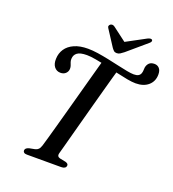

<svg xmlns="http://www.w3.org/2000/svg" viewBox="-157 -1014 1025 1135"><g transform="rotate(20 355.5 -447.0)"><path d="M268.5 -712.1Q296.1 -712.1 330.2 -707.1Q364.2 -702 400.1 -694.5Q435.9 -687 469.4 -679.4Q502.8 -671.8 529.9 -666.7Q556.9 -661.7 573 -661.7Q591.4 -661.7 601.7 -667.8Q612 -673.9 615.9 -685.5Q618.9 -694.3 619.2 -703.4Q619.4 -712.6 620.4 -721.8Q623.5 -739.5 634.9 -750.8Q646.2 -762.1 668.2 -762.1Q686.6 -762.1 698.7 -749Q710.7 -735.8 710.5 -709.6Q710.1 -667.2 680.5 -641.4Q650.9 -615.7 601.1 -615.7Q579.1 -615.7 546.8 -621.6Q514.4 -627.6 477.1 -636.3Q439.8 -645 402.1 -653.7Q364.4 -662.4 331.5 -668.3Q298.5 -674.3 275.3 -674.3Q232.5 -674.3 214.4 -660.5Q196.3 -646.7 195.5 -623Q194.9 -611.4 198.1 -602.2Q201.3 -593 204.8 -584Q208.3 -575.1 208 -563.9Q207.8 -546.8 195.2 -534.4Q182.5 -522 161.7 -522.3Q137.5 -522.6 122.9 -541.3Q108.4 -560.1 110 -592.1Q111 -626.6 129.2 -653.7Q147.5 -680.9 182.5 -696.5Q217.5 -712.1 268.5 -712.1ZM319.3 -74.6Q315.5 -61.1 320 -54.5Q324.4 -47.9 334.9 -45.5L371.9 -38Q390.4 -32 388.3 -19.6Q387.1 -9.5 378.9 -4.8Q370.7 0 356.8 0H141.9Q128.8 0 123 -5.1Q117.1 -10.1 117.4 -17.8Q118 -26.6 124.5 -31.8Q131 -36.9 142 -39.9L176.7 -46.7Q188.9 -49.2 197 -57.4Q205.1 -65.6 210.5 -82.6Q216.9 -103.8 227.5 -141Q238.1 -178.2 251.1 -225.6Q264.2 -273 278.7 -325.8Q293.3 -378.6 307.7 -431.8Q322.2 -484.9 335.4 -533.2Q348.7 -581.4 359.3 -620.1Q369.9 -658.8 376.5 -682.3L480 -662.6Q472.8 -638.5 462 -599.6Q451.2 -560.8 438 -512.6Q424.8 -464.5 410.5 -411.8Q396.2 -359 382.2 -307.3Q368.1 -255.5 355.8 -209.5Q343.5 -163.4 334 -128.3Q324.5 -93.2 319.3 -74.6ZM472.2 -810.7 369.5 -888.3Q355.6 -898.6 342.8 -890.8Q337.7 -887.5 335.4 -881.2Q333.1 -874.9 337.9 -867.8L403.7 -766.3Q410.7 -756.8 417.2 -751Q423.6 -745.2 435.3 -745.2Q446.8 -745.2 455.9 -751Q465 -756.8 477.3 -766.3L596.1 -867.8Q605.2 -874.9 606.8 -881.2Q608.4 -887.5 605 -890.8Q600.9 -894.8 593.7 -894Q586.4 -893.2 576.5 -888.3L432.3 -810.7Z"/></g></svg>

Font: Fraunces
Style: Italic
Weight: 900
Italic angle: -16°
Version: Version 1.000;[0bf87f6ff]